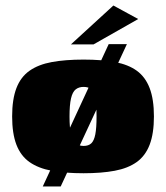

<svg xmlns="http://www.w3.org/2000/svg" viewBox="-20 -621 602 696"><path d="M135 55 374 -461H440L200 55ZM283 7Q216 7 167.5 -2Q119 -11 87 -33.5Q55 -56 39.5 -96.5Q24 -137 24 -199Q24 -261 39.5 -301.5Q55 -342 87 -364.5Q119 -387 167.5 -396Q216 -405 283 -405Q349 -405 397 -396Q445 -387 476 -364.5Q507 -342 522.5 -301.5Q538 -261 538 -199Q538 -137 522.5 -96.5Q507 -56 475.5 -33.5Q444 -11 396 -2Q348 7 283 7ZM283 -92Q301 -92 311 -101.5Q321 -111 325.5 -134Q330 -157 330 -199Q330 -241 325.5 -264.5Q321 -288 311 -297Q301 -306 283 -306Q266 -306 254.5 -297Q243 -288 237.5 -264.5Q232 -241 232 -199Q232 -157 237.5 -134Q243 -111 254.5 -101.5Q266 -92 283 -92ZM237 -460 391 -601 481 -552 319 -460Z"/></svg>

Font: Genos Black
Style: Regular
Weight: 900
Designer: Robert E. Leuschke
Foundry: Robert E. Leuschke
Version: Version 1.010